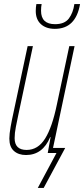

<svg xmlns="http://www.w3.org/2000/svg" viewBox="-20 -753 414 945"><path d="M166 172H195L301 -25H241L347 -526H321L260 -239Q237 -127 202 -71Q167 -15 111 -15Q52 -15 52 -73Q52 -98 58 -128Q64 -158 70 -187L142 -526H116L46 -197Q39 -166 32.5 -130Q26 -94 26 -71Q26 -30 48.5 -10Q71 10 108 10Q190 10 227 -78H229L215 0H258ZM250 -611Q353 -611 374 -733H346Q340 -690 319 -662Q298 -634 251 -634Q182 -634 182 -700Q182 -720 185 -733H159Q156 -716 156 -699Q156 -657 181.5 -634Q207 -611 250 -611Z"/></svg>

Font: Noto Sans Display Condensed Thin
Style: Italic
Weight: 250
Width: 3
Italic angle: -12°
Designer: Monotype Design Team
Foundry: Monotype Imaging Inc.
Version: Version 1.900